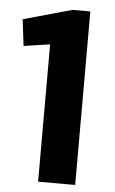

<svg xmlns="http://www.w3.org/2000/svg" viewBox="-52 -738 464 774"><g transform="rotate(5 180.5 -351.0)"><path d="M282 0H132V-615L180 -563L26 -540L13 -647L210 -702H282Z"/></g></svg>

Font: Pathway Extreme SemiCondensed
Style: Bold
Weight: 700
Width: 4
Version: Version 1.001;gftools[0.9.26]